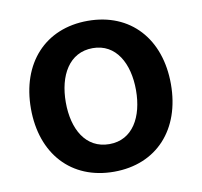

<svg xmlns="http://www.w3.org/2000/svg" viewBox="-67 -625 743 706"><g transform="rotate(-10 304.0 -271.5)"><path d="M304 10.7C463.8 10.7 565.3 -101.9 565.3 -270.6C565.3 -439.6 463.8 -552.6 304 -552.6C144.2 -552.6 42.6 -439.6 42.6 -270.6C42.6 -101.9 144.2 10.7 304 10.7ZM304.7 -92.3C216.3 -92.3 172.9 -171.2 172.9 -271C172.9 -370.7 216.3 -450.6 304.7 -450.6C391.7 -450.6 435 -370.7 435 -271C435 -171.2 391.7 -92.3 304.7 -92.3Z"/></g></svg>

Font: RA Gorm Semi Bold
Style: Regular
Weight: 600
Designer: Rasmus Andersson
Foundry: rsms
Version: Version 3.000;hotconv 1.0.109;makeotfexe 2.5.65596